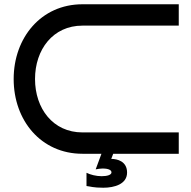

<svg xmlns="http://www.w3.org/2000/svg" viewBox="-20 -720 894 899"><path d="M817 -100H366C228 -100 144 -212 144 -350C144 -488 228 -600 366 -600H817V-700H366C172 -700 44 -543 44 -350C44 -156 172 0 366 0H455L428 73C438 71 450 69 461 69C476 69 502 72 502 87C502 99 482 105 456 105C430 105 403 98 385 89V151C403 153 416 159 464 159C516 159 575 142 575 88C575 35 529 24 501 24L510 0H817Z"/></svg>

Font: Bruno Ace
Style: Regular
Weight: 400
Designer: Astigmatic (AOETI)
Foundry: Astigmatic (AOETI)
Version: Version 1.000